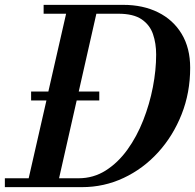

<svg xmlns="http://www.w3.org/2000/svg" viewBox="-42 -770 802 790"><path d="M295 0H-22V-36.5H76L149 -356.5H86V-393.5H157L230 -713.5H137.5V-750H465Q546.5 -750 608.5 -719.2Q670.5 -688.5 705.5 -630.5Q740.5 -572.5 740.5 -491Q740.5 -388.5 705.2 -299.5Q670 -210.5 608.5 -143Q547 -75.5 466.5 -37.8Q386 0 295 0ZM366.5 -356.5H273.5L201 -36.5H281Q342.5 -36.5 393 -68.5Q443.5 -100.5 482.2 -154.2Q521 -208 547.2 -274.8Q573.5 -341.5 587 -411.5Q600.5 -481.5 600.5 -545.5Q600.5 -591.5 587.5 -629.5Q574.5 -667.5 540.8 -690.5Q507 -713.5 445 -713.5H354.5L282 -393.5H366.5Z"/></svg>

Font: Bodoni* 06pt Medium
Style: Italic
Weight: 500
Italic angle: -13°
Version: Version 2.3